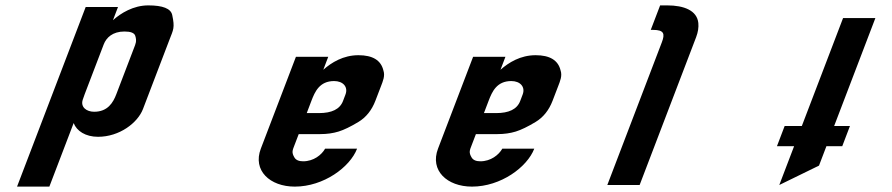

<svg xmlns="http://www.w3.org/2000/svg" viewBox="-20 -687 3314 713"><path d="M344 -179C423.9 -179 491.4 -231 510.9 -282L609.1 -539C623.7 -577.2 629.9 -583.2 619.5 -631.5C614.3 -655.2 584.7 -667 530.5 -667C475.2 -667 428.3 -637.9 399.5 -612L418.2 -661H298.2L43.3 6H163.3L253.5 -230C264.6 -200.8 297.4 -179 344 -179ZM287.2 -316.5C289.5 -323.5 291.9 -330.3 294.4 -337L365.1 -522C374.7 -547.1 398 -570 442.2 -570C465.5 -570 478.9 -564.7 482.3 -554C488.9 -533.6 483.1 -523.4 477.3 -508L411.9 -337C400.2 -306.3 380.3 -272 329.6 -272C301.3 -272 278.4 -289.2 287.2 -316.5Z M1180.6 -428 1198.9 -476H1078.9L948.6 -135C917.6 -53.8 982.3 6 1074.7 6C1182.1 6 1279.9 -66.5 1306.1 -135H1187.4C1174.3 -111.7 1144.5 -88 1105.7 -88C1089.8 -88 1079.1 -92.7 1073.5 -102C1062.1 -121 1066.1 -128.5 1073.6 -148L1089.3 -189H1169.3C1194.3 -189 1216.9 -192.2 1237.3 -198.5C1257.6 -204.8 1282.1 -216.7 1310.8 -234C1339.5 -251.3 1360.6 -277.7 1374.1 -313L1394.8 -367C1401.9 -385.7 1410.8 -405.3 1403.6 -426C1394.5 -463.3 1363.7 -482 1311.2 -482C1254.5 -482 1211 -454.8 1180.6 -428ZM1164.1 -267H1119.1L1136.6 -313C1149.5 -346.6 1166.6 -386 1220.8 -386C1254 -386 1273.7 -364.1 1262.9 -336L1253.8 -312C1242 -281.1 1211.7 -267 1164.1 -267Z M1838.6 -428 1856.9 -476H1736.9L1606.6 -135C1575.6 -53.8 1640.3 6 1732.7 6C1840.1 6 1937.9 -66.5 1964.1 -135H1845.4C1832.3 -111.7 1802.5 -88 1763.7 -88C1747.8 -88 1737.1 -92.7 1731.5 -102C1720.1 -121 1724.1 -128.5 1731.6 -148L1747.3 -189H1827.3C1852.3 -189 1874.9 -192.2 1895.3 -198.5C1915.6 -204.8 1940.1 -216.7 1968.8 -234C1997.5 -251.3 2018.6 -277.7 2032.1 -313L2052.8 -367C2059.9 -385.7 2068.8 -405.3 2061.6 -426C2052.5 -463.3 2021.7 -482 1969.2 -482C1912.5 -482 1869 -454.8 1838.6 -428ZM1822.1 -267H1777.1L1794.6 -313C1807.5 -346.6 1824.6 -386 1878.8 -386C1912 -386 1931.7 -364.1 1920.9 -336L1911.8 -312C1900 -281.1 1869.7 -267 1822.1 -267Z M2235.3 0H2355.3L2565.1 -549C2572.2 -567.7 2574.9 -585.2 2573.3 -601.5C2568.5 -648.2 2519.9 -667 2457.7 -667H2431.4L2396.6 -576H2405.4C2446.3 -576 2449.8 -561.3 2437.8 -530Z M3230.8 -620H3110.8L2957.6 -219H2893.8L2865.2 -144H2928.9L2873.9 0L3021.4 -72L3048.9 -144H3107.7L3136.3 -219H3077.6Z"/></svg>

Font: Din Kursivschrift
Style: Extended Italic
Weight: 400
Version: Version 1.089